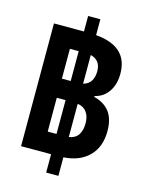

<svg xmlns="http://www.w3.org/2000/svg" viewBox="-122 -836 747 970"><g transform="rotate(15 251.5 -350.5)"><path d="M59 -37V-679H216V-760H280V-677Q449 -663 449 -520Q449 -464 423 -426Q397 -388 352 -378V-373Q405 -360 433 -323.5Q461 -287 461 -223Q461 -140 412.5 -91.5Q364 -43 280 -38V59H216V-37ZM170 -420H216V-576H170ZM333 -502Q333 -560 280 -573V-423Q307 -430 320 -450.5Q333 -471 333 -502ZM170 -143H216V-320H170ZM344 -233Q344 -268 328 -290.5Q312 -313 280 -318V-144Q313 -149 328.5 -172Q344 -195 344 -233Z"/></g></svg>

Font: Noto Sans Thai Cond
Style: Bold
Weight: 700
Width: 3
Designer: Monotype Design Team
Foundry: Monotype Imaging Inc.
Version: Version 2.002; ttfautohint (v1.8.4.7-5d5b)